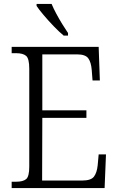

<svg xmlns="http://www.w3.org/2000/svg" viewBox="-20 -951 598 971"><path d="M39 0V-32H62Q96 -32 112 -45Q128 -58 128 -108V-603Q128 -655 112 -668.5Q96 -682 62 -682H39V-714H479L485 -544H448L444 -596Q441 -636 426.5 -656Q412 -676 370 -676H194V-393H417V-355H194L193 -38H396Q440 -38 455 -57.5Q470 -77 474 -115L479 -170H516L509 0ZM302 -771Q280 -789 252.5 -817.5Q225 -846 200.5 -875Q176 -904 165 -921V-931H241Q250 -909 264.5 -882Q279 -855 295 -829Q311 -803 324 -784V-771Z"/></svg>

Font: Noto Serif Armenian SemiCondensed Light
Style: Regular
Weight: 300
Width: 4
Designer: Monotype Design Team
Foundry: Monotype Imaging Inc.
Version: Version 2.008; ttfautohint (v1.8.4.7-5d5b)